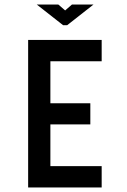

<svg xmlns="http://www.w3.org/2000/svg" viewBox="-20 -826 560 846"><path d="M104 -650V0H428V-94H202V-278H378V-371H202V-556H428V-650ZM142 -806 258 -715H276L392 -806H297L267 -780L237 -806Z"/></svg>

Font: Grotesk 02 Mince
Style: Bold
Weight: 400
Designer: Frank Adebiaye, contributions by Jérémy Landes, Ariel Martín Pérez
Foundry: Velvetyne Type Foundry
Version: Version 3.000;Glyphs 3.1.2 (3150)